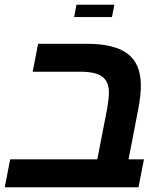

<svg xmlns="http://www.w3.org/2000/svg" viewBox="-30 -791 690 811"><path d="M312 -488H108L131 -606H337Q454 -606 509.5 -563.5Q565 -521 565 -430Q565 -388 554 -330L513 -118H578L555 0H-10L13 -118H381L423 -334Q430 -375 430 -401Q430 -446 402 -467Q374 -488 312 -488ZM283 -719 293 -771H453L443 -719Z"/></svg>

Font: Libra Sans
Style: Bold Italic
Weight: 700
Italic angle: -12°
Foundry: Context Ltd
Version: Version 1.002